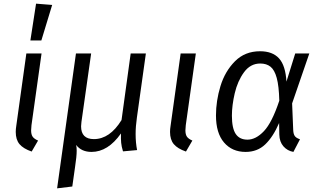

<svg xmlns="http://www.w3.org/2000/svg" viewBox="-20 -818 1735 1049"><path d="M152 -134Q150 -112 150 -106Q150 -83 158.5 -71Q167 -59 188 -50L153 10Q107 -6 86.5 -30.5Q66 -55 66 -97Q66 -113 69 -131L124 -526H207ZM265 -791 206 -597H146L177 -798Z M721 -86Q721 -38 729 2L652 9Q644 -17 642 -38Q640 -59 641 -89Q570 12 480 12Q425 12 396 -26Q399 -13 399 5Q399 37 390 95L375 201L292 211L395 -526H478L425 -152Q423 -134 423 -128Q423 -58 493 -58Q580 -58 644 -162L694 -526H777L728 -176Q721 -128 721 -86Z M995 -134Q993 -112 993 -106Q993 -83 1001.5 -71Q1010 -59 1031 -50L996 10Q950 -6 929.5 -30.5Q909 -55 909 -97Q909 -113 912 -131L967 -526H1050Z M1545 -372 1593 -526H1670L1576 -253L1582 -107Q1583 -86 1590.5 -75Q1598 -64 1619 -57L1583 12Q1550 6 1528.5 -18.5Q1507 -43 1506 -83L1505 -146Q1472 -70 1429 -29Q1386 12 1322 12Q1248 12 1204 -39.5Q1160 -91 1160 -187Q1160 -267 1184.5 -347.5Q1209 -428 1263.5 -483Q1318 -538 1401 -538Q1469 -538 1504.5 -499Q1540 -460 1545 -372ZM1247 -186Q1247 -117 1268 -86Q1289 -55 1332 -55Q1378 -55 1422 -101.5Q1466 -148 1506 -268Q1504 -348 1492 -392Q1480 -436 1458 -453.5Q1436 -471 1402 -471Q1348 -471 1313 -423Q1278 -375 1262.5 -308.5Q1247 -242 1247 -186Z"/></svg>

Font: FiraGO Book
Style: Italic
Weight: 350
Italic angle: -8°
Designer: bBox Type GmbH
Foundry: bBox Type GmbH
Version: Version 1.001